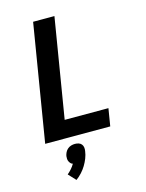

<svg xmlns="http://www.w3.org/2000/svg" viewBox="-143 -820 886 1166"><g transform="rotate(-15 300.0 -237.0)"><path d="M62 0 183 -735H317L214 -110H489L471 0ZM189 261 146 215Q160 203 172 189.5Q184 176 193 160Q185 158 179.5 152Q174 146 170.5 138.5Q167 131 166.5 122.5Q166 114 167 105Q169 94 174.5 82.5Q180 71 190 62.5Q200 54 212 50.5Q224 47 236 47Q248 47 259 50.5Q270 54 277 62.5Q284 71 285.5 82.5Q287 94 285 105Q282 128 273.5 149.5Q265 171 253 191Q241 211 224.5 229Q208 247 189 261Z"/></g></svg>

Font: Iosevka XBd Ex Obl
Style: Regular
Weight: 800
Width: 7
Italic angle: -9°
Monospace: yes
Designer: Belleve Invis
Foundry: Belleve Invis
Version: Version 32.5.0; ttfautohint (v1.8.4)